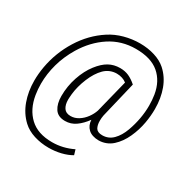

<svg xmlns="http://www.w3.org/2000/svg" viewBox="-197 -882 1279 1290"><g transform="rotate(30 443.0 -236.5)"><path d="M518.6 178.7Q484.9 198.7 439 210Q393.1 221.2 343.8 221.2Q284.2 221.2 230.5 204.3Q176.8 187.5 140.1 153.3Q87.9 104.5 62 33.2Q36.1 -38.1 36.1 -122.6Q36.1 -174.3 45.9 -230.5Q67.9 -353.5 133.8 -459.5Q199.7 -565.4 299.3 -629.9Q348.1 -661.6 407.5 -677.7Q466.8 -693.8 527.3 -693.8Q588.9 -693.8 642.3 -677.2Q695.8 -660.6 731 -629.4Q783.2 -582.5 808.6 -513.7Q834 -444.8 834 -360.8Q834 -309.1 824.2 -252.9Q813 -189 785.6 -129.2Q758.3 -69.3 715.3 -30.3Q692.4 -9.8 665.3 0.2Q638.2 10.3 610.4 10.3Q585.4 10.3 564.2 3.2Q543 -3.9 529.8 -16.6Q502 -42.5 500 -85.4Q468.8 -42 431.9 -15.9Q395 10.3 349.6 10.3Q294.4 10.3 270 -26.9Q245.6 -64 245.6 -123.5Q245.6 -200.2 269.8 -271.5Q293.9 -342.8 333 -393.1Q369.6 -440.4 408.2 -461.9Q446.8 -483.4 494.6 -483.4Q532.7 -483.4 562.5 -470Q592.3 -456.5 623 -429.7L556.2 -150.9Q552.2 -129.9 552.2 -108.9Q552.2 -74.2 564.9 -52.7Q578.6 -31.7 614.7 -31.7Q663.1 -31.7 697 -65.9Q731 -100.1 751.5 -156.7Q788.6 -260.3 788.6 -361.3Q788.6 -404.8 782.2 -444.3Q766.6 -539.6 702.9 -593.8Q639.2 -647.9 522 -647.9Q411.1 -647.9 322 -589.6Q232.9 -531.2 172.4 -431.2Q128.4 -357.9 106.9 -280.3Q85.4 -202.6 85.4 -126.5Q85.4 -84 92.3 -41.5Q108.9 59.1 171.6 118.2Q234.4 177.2 345.7 177.2Q429.2 177.2 506.8 139.2ZM297.4 -139.6Q296.9 -134.8 296.9 -124.5Q296.9 -85.4 313 -61.3Q329.1 -37.1 365.7 -37.1Q397.5 -37.1 426.3 -55.2Q455.1 -73.2 476.1 -101.8Q497.1 -130.4 507.3 -161.1L570.8 -415Q556.6 -426.8 536.4 -433.3Q516.1 -439.9 493.7 -439.9Q468.3 -439.9 444.1 -430.4Q419.9 -420.9 399.4 -400.9Q360.4 -361.8 333.5 -296.6Q306.6 -231.4 299.8 -169.4Z"/></g></svg>

Font: Mardoto Light
Style: Italic
Weight: 300
Italic angle: -12°
Designer: Christian Robertson, Vahan Hovhannisyan
Foundry: Google
Version: Version 1.000